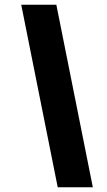

<svg xmlns="http://www.w3.org/2000/svg" viewBox="-20 -731 452 812"><path d="M224.1 61 69.8 -710.9H218.3L372.6 61Z"/></svg>

Font: Roboto ExtraBold
Style: Italic
Weight: 800
Designer: Christian Robertson
Foundry: Google
Version: Version 3.009; 2024